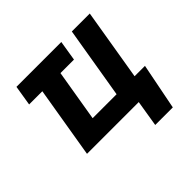

<svg xmlns="http://www.w3.org/2000/svg" viewBox="-168 -732 1077 1077"><g transform="rotate(-45 370.5 -194.0)"><path d="M446.7 -545.5 427.2 -425.4H320L268.8 -119H458.8L530.2 -545.5H672.6L601.6 -119H683.9L629.6 156.2H490.1L515.6 0H105.1L176.1 -425.4H71.4L90.9 -545.5Z"/></g></svg>

Font: Karasuma Gothic
Style: Bold Italic
Weight: 700
Italic angle: 9.39998°
Designer: Rasmus Andersson / Ryoko Nishizuka
Foundry: Genbu
Version: Version 1.00